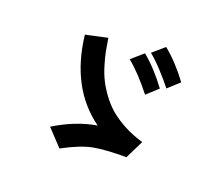

<svg xmlns="http://www.w3.org/2000/svg" viewBox="-126 -977 1252 1109"><g transform="rotate(20 500.0 -422.0)"><path d="M244.1 -140.6Q370.1 -218.8 500 -241.2Q287.1 -394.5 251 -709L384.8 -738.3Q391.6 -694.3 397.9 -660.6Q404.3 -627 418.5 -580.1Q432.6 -533.2 450.7 -497.1Q468.8 -460.9 498.5 -419.9Q528.3 -378.9 565.4 -347.2Q602.5 -315.4 656.2 -286.6Q710 -257.8 774.4 -239.3L718.8 -126Q587.9 -126 516.6 -112.3Q445.3 -98.6 337.9 -41ZM645.5 -741.2 716.8 -802.7Q795.9 -738.3 868.2 -640.6L799.8 -578.1Q766.6 -620.1 722.7 -667.5Q678.7 -714.8 645.5 -741.2ZM543 -664.1 614.3 -726.6Q690.4 -664.1 764.6 -564.5L696.3 -502Q615.2 -605.5 543 -664.1Z"/></g></svg>

Font: Gothic A1 ExtraBold
Style: Regular
Weight: 800
Designer: HanYang I&C Co.,Ltd.
Foundry: HanYang I&C Co.,Ltd.
Version: Version 2.50